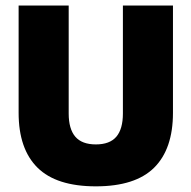

<svg xmlns="http://www.w3.org/2000/svg" viewBox="-20 -659 694 696"><path d="M327.5 16.5Q184.5 16.5 116 -51.2Q47.5 -119 47.5 -250V-639H229V-247.5Q229 -191.5 253 -163.5Q277 -135.5 327.5 -135.5Q378 -135.5 401.8 -163.5Q425.5 -191.5 425.5 -247.5V-639H607V-250Q607 -119 538.8 -51.2Q470.5 16.5 327.5 16.5Z"/></svg>

Font: Anek Tamil ExtraBold
Style: Regular
Weight: 800
Designer: Aadarsh Rajan (Tamil), Yesha Goshar (Latin)
Foundry: Ek Type
Version: Version 1.003